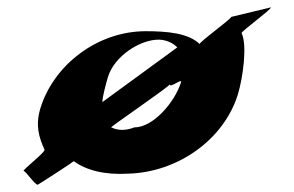

<svg xmlns="http://www.w3.org/2000/svg" viewBox="-20 -486 802 523"><path d="M718 -466 610 -440C608 -433 523 -372 524 -366C493 -396 435 -401 377 -401C247 -401 127 -311 90 -191C76 -144 86 -112 101 -79C107 -73 36 -20 45 -20C50 -20 77 20 83 17C89 14 177 -43 181 -47C215 -22 266 -9 330 -13C465 -17 590 -106 628 -229C642 -275 654 -364 638 -396C640 -403 719 -460 718 -466ZM274 -276C291 -333 362 -379 414 -378C434 -377 451 -369 463 -357L259 -208C258 -219 270 -263 274 -276ZM346 -139C323 -130 302 -130 283 -139C278 -139 443 -251 442 -256C443 -245 477 -274 473 -262C457 -209 398 -139 346 -139Z"/></svg>

Font: Drag You Down
Style: Regular
Weight: 400
Designer: Robert Jablonski
Foundry: Cannot Into Space Fonts
Version: Version 0.97